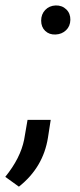

<svg xmlns="http://www.w3.org/2000/svg" viewBox="-69 -554 299 716"><path d="M138.7 -533.7Q162.6 -534.2 178.2 -519Q193.8 -503.9 193.4 -480Q192.9 -456.1 177.2 -441.2Q161.6 -426.3 138.2 -425.3Q114.7 -424.3 99.6 -438.7Q84.5 -453.1 84.5 -477.1Q84.5 -501 99.6 -516.8Q114.7 -532.7 138.7 -533.7ZM1.5 142.1 -49.3 105.5Q7.3 35.6 21 -33.2L33.7 -106.9H120.1L109.9 -41Q92.3 70.3 1.5 142.1Z"/></svg>

Font: TypoPRO Roboto
Style: Italic
Weight: 400
Italic angle: -12°
Designer: Google
Version: Version 2.136; 2016